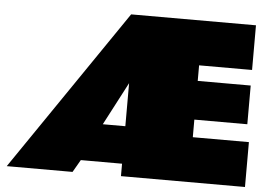

<svg xmlns="http://www.w3.org/2000/svg" viewBox="-53 -852 1298 924"><g transform="rotate(5 595.5 -390.0)"><path d="M543.9 -779.8H1147V-564H891.1V-488.8H1147V-301.8H891.1V-216.8H1162.1V0H563V-60.1H363.8L329.1 0H11.2ZM563 -449.2 454.1 -241.2H563Z"/></g></svg>

Font: Rammetto One
Style: Regular
Weight: 400
Designer: Vernon Adams
Foundry: Vernon Adams
Version: Version 1.100; ttfautohint (v1.8.4.7-5d5b)